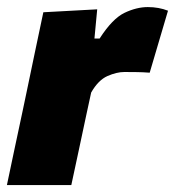

<svg xmlns="http://www.w3.org/2000/svg" viewBox="-25 -536 506 556"><path d="M-5 0Q6 -52.5 16.5 -102Q27 -151 40.5 -214.5L51 -264.5Q62.5 -321 75 -379.5Q87.5 -438 100.5 -500.5L256.5 -509L248.5 -424.5H263.5Q300.5 -482 335.5 -498.8Q370.5 -515.5 403 -515.5Q435 -515.5 461.5 -505L408.5 -325.5Q388.5 -327 372 -327.2Q355.5 -327.5 335 -327.5Q313 -327.5 286.2 -315.8Q259.5 -304 239 -268L225 -203.5Q213.5 -149 203.2 -101.2Q193 -53.5 181.5 0Z"/></svg>

Font: Heraclito ExtraBold
Style: Italic
Weight: 800
Italic angle: -12°
Designer: Kostas Bartsokas (font) & Cristiano Sobral (main changes)
Foundry: Kostas Bartsokas (font) & Cristiano Sobral (main changes)
Version: Version 1.00;July 8, 2020;FontCreator 13.0.0.2655 64-bit